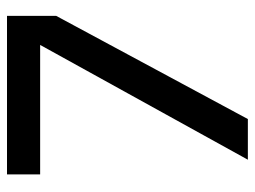

<svg xmlns="http://www.w3.org/2000/svg" viewBox="-112 -634 745 562"><g transform="rotate(-90 261.0 -352.5)"><path d="M75 0 411 -608H32V-705H496V-561L194 0Z"/></g></svg>

Font: TikTok Sans 24pt Medium
Style: Regular
Weight: 500
Version: Version 4.000